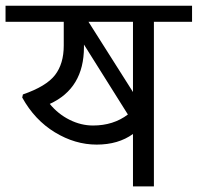

<svg xmlns="http://www.w3.org/2000/svg" viewBox="-35 -667 707 687"><path d="M440.8 0V-187.6Q388.3 -149.6 310.9 -149.6Q233.6 -149.6 161.3 -193.6Q89 -237.6 44.5 -318L47 -329.1Q130.4 -357.9 161.8 -398.4Q193.1 -438.8 193.1 -504V-589H-15.2V-646.6H652.2V-589H515.7V0ZM440.8 -589H281.6L440.8 -337.7ZM297.8 -217.9Q370.6 -217.9 422.6 -257.3L265.4 -507.6V-498.5Q265.4 -350.9 143.1 -295.2Q172.9 -258.8 213.9 -238.4Q254.8 -217.9 297.8 -217.9Z"/></svg>

Font: KhulaRegular
Style: Regular
Weight: 400
Designer: Erin McLaughlin, Steve Matteson
Version: Version 1.001;PS 1.0;hotconv 1.0.72;makeotf.lib2.5.5900; ttf